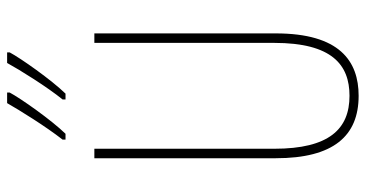

<svg xmlns="http://www.w3.org/2000/svg" viewBox="-258 -734 1003 526"><g transform="rotate(-90 243.0 -471.5)"><path d="M362 -946V-953H333C314 -918 267 -843 233 -801V-793H249C287 -832 346 -916 362 -946ZM252 -946V-953H223C203 -918 159 -847 123 -801V-793H139C177 -832 236 -916 252 -946ZM414 -217V-714H388V-221C388 -63 328 -15 243 -15C152 -15 98 -71 98 -221V-714H72V-217C72 -59 133 10 243 10C338 10 414 -42 414 -217Z"/></g></svg>

Font: Noto Sans Sinhala ExtraCondensed Thin
Style: Regular
Weight: 100
Width: 2
Designer: Jelle Bosma - Monotype Design Team
Foundry: Monotype Imaging Inc.
Version: Version 2.006